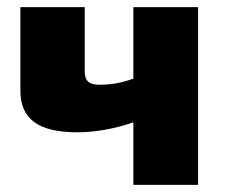

<svg xmlns="http://www.w3.org/2000/svg" viewBox="-20 -517 628 537"><path d="M353 -497V-297C316 -284 288 -280 259 -280C228 -280 217 -291 217 -318V-497H37V-264C37 -184 87 -147 197 -147C246 -147 303 -157 353 -175V0H534V-497Z"/></svg>

Font: Exo 2 Extra Bold
Style: Regular
Weight: 800
Designer: Natanael Gama
Version: Version 1.001;PS 001.001;hotconv 1.0.88;makeotf.lib2.5.64775